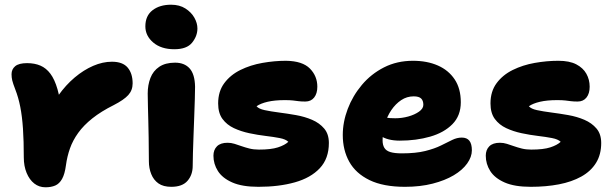

<svg xmlns="http://www.w3.org/2000/svg" viewBox="-20 -783 2597 815"><path d="M173 12Q146 12 125.5 -4Q105 -20 93 -49Q81 -78 81 -115Q81 -185 77.5 -237Q74 -289 66 -329.5Q58 -370 45 -403Q35 -429 32 -441.5Q29 -454 29 -468Q29 -489 44.5 -502Q60 -515 95 -515Q127 -515 151.5 -504.5Q176 -494 194 -470Q212 -446 224 -404.5Q236 -363 242 -300L174 -278Q196 -333 227.5 -377.5Q259 -422 297 -454Q335 -486 375.5 -503.5Q416 -521 455 -521Q501 -521 522 -496Q543 -471 543 -429Q543 -400 524.5 -379.5Q506 -359 463 -337Q409 -310 372 -280.5Q335 -251 312 -219Q289 -187 277 -153Q265 -119 260 -82Q255 -44 243.5 -23.5Q232 -3 214.5 4.5Q197 12 173 12Z M707 10Q673 10 652.5 -4.5Q632 -19 622 -44Q612 -69 612 -98Q612 -158 611 -199.5Q610 -241 609.5 -271.5Q609 -302 608 -329Q607 -356 607 -386Q607 -422 618.5 -452Q630 -482 656 -499.5Q682 -517 723 -517Q763 -517 785 -492.5Q807 -468 808 -415Q808 -396 807 -362.5Q806 -329 804.5 -289Q803 -249 801.5 -208.5Q800 -168 799 -134Q798 -100 798 -79Q798 -41 776 -15.5Q754 10 707 10ZM720 -574Q664 -574 630.5 -602.5Q597 -631 597 -671Q597 -716 627.5 -739.5Q658 -763 706 -763Q742 -763 767 -747Q792 -731 805 -708Q818 -685 818 -662Q818 -630 795.5 -602Q773 -574 720 -574Z M1077 10Q1008 10 966 -8.5Q924 -27 905 -57Q886 -87 886 -122Q886 -147 901 -162Q916 -177 946 -177Q961 -177 975.5 -172.5Q990 -168 1005.5 -162.5Q1021 -157 1039 -152.5Q1057 -148 1079 -148Q1131 -148 1160 -157.5Q1189 -167 1204 -181Q1193 -192 1167 -197Q1141 -202 1107.5 -206Q1074 -210 1038.5 -217.5Q1003 -225 973 -239Q943 -253 924.5 -278Q906 -303 906 -344Q906 -395 932 -430Q958 -465 1000.5 -486Q1043 -507 1094 -516Q1145 -525 1194 -525Q1264 -524 1295.5 -492Q1327 -460 1327 -415Q1327 -386 1313.5 -369Q1300 -352 1276 -352Q1259 -352 1247.5 -353.5Q1236 -355 1223.5 -356.5Q1211 -358 1189 -358Q1146 -358 1116 -351Q1086 -344 1069 -332Q1078 -321 1103.5 -315.5Q1129 -310 1164 -305.5Q1199 -301 1236 -294.5Q1273 -288 1304.5 -274.5Q1336 -261 1356 -237.5Q1376 -214 1376 -176Q1376 -110 1337.5 -69Q1299 -28 1231.5 -9Q1164 10 1077 10Z M1699 10Q1607 10 1548.5 -18.5Q1490 -47 1462.5 -96.5Q1435 -146 1435 -210Q1435 -265 1456 -320.5Q1477 -376 1516 -422.5Q1555 -469 1610 -497Q1665 -525 1733 -525Q1793 -525 1838.5 -505Q1884 -485 1910 -446Q1936 -407 1936 -349Q1936 -292 1900.5 -256Q1865 -220 1806 -203Q1747 -186 1677 -186Q1625 -186 1594.5 -207Q1564 -228 1564 -256Q1564 -271 1571 -278.5Q1578 -286 1594 -286Q1605 -286 1619.5 -283.5Q1634 -281 1658 -281Q1686 -281 1713 -288.5Q1740 -296 1758.5 -309Q1777 -322 1777 -338Q1777 -356 1767.5 -365Q1758 -374 1736 -374Q1707 -374 1683 -358Q1659 -342 1641 -315.5Q1623 -289 1613.5 -255.5Q1604 -222 1604 -187Q1604 -168 1611.5 -155.5Q1619 -143 1637 -137.5Q1655 -132 1686 -132Q1745 -132 1785 -142Q1825 -152 1852 -165.5Q1879 -179 1899.5 -189Q1920 -199 1940 -199Q1962 -199 1972.5 -185.5Q1983 -172 1983 -145Q1983 -117 1963 -89Q1943 -61 1906 -39Q1869 -17 1816.5 -3.5Q1764 10 1699 10Z M2233 10Q2164 10 2122 -8.5Q2080 -27 2061 -57Q2042 -87 2042 -122Q2042 -147 2057 -162Q2072 -177 2102 -177Q2117 -177 2131.5 -172.5Q2146 -168 2161.5 -162.5Q2177 -157 2195 -152.5Q2213 -148 2235 -148Q2287 -148 2316 -157.5Q2345 -167 2360 -181Q2349 -192 2323 -197Q2297 -202 2263.5 -206Q2230 -210 2194.5 -217.5Q2159 -225 2129 -239Q2099 -253 2080.5 -278Q2062 -303 2062 -344Q2062 -395 2088 -430Q2114 -465 2156.5 -486Q2199 -507 2250 -516Q2301 -525 2350 -525Q2397 -525 2426 -510Q2455 -495 2469 -470Q2483 -445 2483 -415Q2483 -386 2469.5 -369Q2456 -352 2432 -352Q2415 -352 2403.5 -353.5Q2392 -355 2379.5 -356.5Q2367 -358 2345 -358Q2302 -358 2272 -351Q2242 -344 2225 -332Q2234 -321 2259.5 -315.5Q2285 -310 2320 -305.5Q2355 -301 2392 -294.5Q2429 -288 2460.5 -274.5Q2492 -261 2512 -237.5Q2532 -214 2532 -176Q2532 -127 2510 -91.5Q2488 -56 2447.5 -33.5Q2407 -11 2352.5 -0.5Q2298 10 2233 10Z"/></svg>

Font: Shantell Sans ExtraBold
Style: Regular
Weight: 800
Designer: Stephen Nixon, Anya Danilova, Shantell Martin
Foundry: Arrow Type
Version: Version 1.011;[c5ecc13dd]